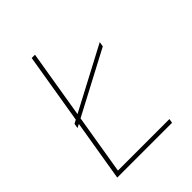

<svg xmlns="http://www.w3.org/2000/svg" viewBox="-205 -846 963 963"><g transform="rotate(-45 277.0 -364.0)"><path d="M63 0 183.6 -727.5H207L90.3 -22.5H455.6L451.7 0ZM97.7 -316.4 102.1 -342.3 481.4 -542.5 477.1 -516.6Z"/></g></svg>

Font: Inter 17pt Thin
Style: Italic
Weight: 250
Italic angle: -9.3988°
Version: Version 4.001;git-66647c0bb